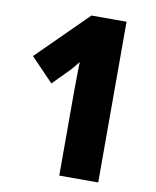

<svg xmlns="http://www.w3.org/2000/svg" viewBox="-81 -777 681 840"><g transform="rotate(10 259.5 -357.0)"><path d="M413 0V-714H257L36 -495L136 -391L200 -456C217 -473 230 -489 242 -505C241 -464 240 -417 240 -370V0Z"/></g></svg>

Font: Noto Sans Sinhala Condensed Black
Style: Regular
Weight: 900
Width: 3
Designer: Jelle Bosma - Monotype Design Team
Foundry: Monotype Imaging Inc.
Version: Version 2.006